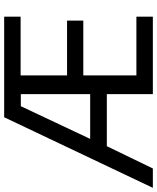

<svg xmlns="http://www.w3.org/2000/svg" viewBox="63 -818 754 922"><g transform="rotate(-90 440.0 -357.0)"><path d="M821 0H449V-221H199L92 0H-1L338 -714H821V-635H539V-412H802V-334H539V-79H821ZM234 -301H449V-634H391Z"/></g></svg>

Font: Go Noto Current
Style: Regular
Weight: 400
Designer: Monotype Design Team
Foundry: Monotype Imaging Inc.
Version: Version 2.007; ttfautohint (v1.8) -l 8 -r 50 -G 200 -x 14 -D